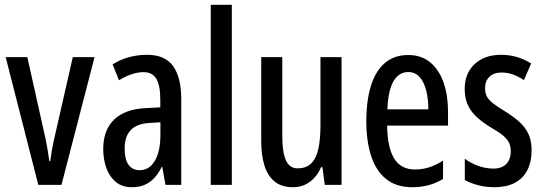

<svg xmlns="http://www.w3.org/2000/svg" viewBox="-20 -780 2294 810"><path d="M141.6 0 3.9 -539.1H95.2L166 -222.2Q172.9 -193.4 178.2 -163.1Q183.6 -132.8 188 -100.1H191.9Q194.3 -119.6 199 -146.7Q203.6 -173.8 211.4 -206.5L287.1 -539.1H378.9L239.3 0Z M600.6 -548.8Q676.3 -548.8 710.4 -501Q744.6 -453.1 744.6 -361.3V0H678.2L664.6 -75.7H662.1Q648.4 -47.9 630.6 -28.8Q612.8 -9.8 589.8 0Q566.9 9.8 537.1 9.8Q494.6 9.8 467.8 -12.9Q440.9 -35.6 428.2 -72.3Q415.5 -108.9 415.5 -150.9Q415.5 -231.9 461.9 -275.9Q508.3 -319.8 593.3 -323.7L656.2 -327.1V-360.4Q656.2 -419.9 639.4 -447.8Q622.6 -475.6 585.4 -475.6Q563 -475.6 537.4 -467.5Q511.7 -459.5 481.9 -441.4L455.1 -508.3Q486.8 -528.8 523.9 -538.8Q561 -548.8 600.6 -548.8ZM656.7 -264.2 610.4 -261.2Q557.6 -258.3 531.7 -231.4Q505.9 -204.6 505.9 -153.8Q505.9 -106.9 522.5 -84.5Q539.1 -62 568.8 -62Q609.9 -62 633.3 -101.8Q656.7 -141.6 656.7 -210.9Z M958 0H869.1V-759.8H958Z M1420.9 -539.1V0H1350.1L1340.3 -74.7H1334.5Q1323.2 -48.3 1305.9 -29.5Q1288.6 -10.7 1266.1 -0.5Q1243.7 9.8 1215.8 9.8Q1168.5 9.8 1138.9 -13.9Q1109.4 -37.6 1095.7 -81.3Q1082 -125 1082 -185.5V-539.1H1170.9V-206.1Q1170.9 -136.2 1186.5 -103Q1202.1 -69.8 1234.9 -69.8Q1271.5 -69.8 1292.5 -90.1Q1313.5 -110.4 1322.8 -151.1Q1332 -191.9 1332 -253.9V-539.1Z M1702.1 -547.9Q1758.3 -547.9 1795.7 -516.4Q1833 -484.9 1851.6 -430.9Q1870.1 -377 1870.1 -308.6V-250H1613.3Q1614.3 -157.2 1643.1 -111.1Q1671.9 -64.9 1730.5 -64.9Q1760.7 -64.9 1789.3 -73.7Q1817.9 -82.5 1849.1 -102.5V-24.9Q1819.8 -7.3 1787.8 1.2Q1755.9 9.8 1719.7 9.8Q1650.9 9.8 1607.9 -25.6Q1564.9 -61 1545.2 -123.5Q1525.4 -186 1525.4 -266.6Q1525.4 -356.9 1545.4 -419.7Q1565.4 -482.4 1604.7 -515.1Q1644 -547.9 1702.1 -547.9ZM1702.6 -476.1Q1663.1 -476.1 1640.4 -438Q1617.7 -399.9 1614.3 -318.8H1787.1Q1787.1 -362.3 1778.1 -398.2Q1769 -434.1 1750.2 -455.1Q1731.4 -476.1 1702.6 -476.1Z M2222.7 -146.5Q2222.7 -96.2 2204.3 -61.3Q2186 -26.4 2151.1 -8.3Q2116.2 9.8 2066.4 9.8Q2028.8 9.8 1996.8 1.2Q1964.8 -7.3 1940.9 -20.5V-110.4Q1963.4 -92.8 1995.8 -80.8Q2028.3 -68.8 2062 -68.8Q2096.7 -68.8 2115.7 -88.1Q2134.8 -107.4 2134.8 -142.6Q2134.8 -163.1 2127 -178.7Q2119.1 -194.3 2101.1 -209.2Q2083 -224.1 2051.8 -241.7Q2018.6 -261.7 1993.4 -284.2Q1968.3 -306.6 1954.3 -335.7Q1940.4 -364.7 1940.4 -405.3Q1940.4 -470.2 1982.2 -509.5Q2023.9 -548.8 2093.8 -548.8Q2128.9 -548.8 2160.4 -539.6Q2191.9 -530.3 2220.7 -512.2L2190.4 -441.9Q2168.9 -456.5 2145.3 -465.3Q2121.6 -474.1 2096.2 -474.1Q2063.5 -474.1 2044.9 -456.3Q2026.4 -438.5 2026.4 -408.2Q2026.4 -387.7 2033.9 -373Q2041.5 -358.4 2060.1 -344Q2078.6 -329.6 2110.8 -310.1Q2144 -289.6 2169.2 -267.6Q2194.3 -245.6 2208.5 -216.8Q2222.7 -188 2222.7 -146.5Z"/></svg>

Font: Open Sans Condensed Medium
Style: Regular
Weight: 500
Width: 3
Designer: Monotype Design Team
Foundry: Monotype Imaging Inc.
Version: Version 3.000